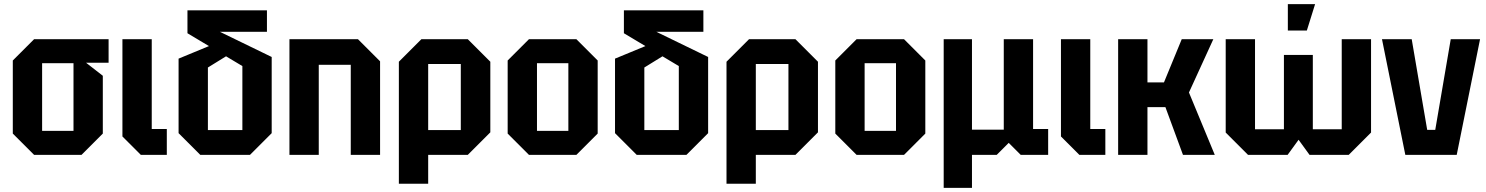

<svg xmlns="http://www.w3.org/2000/svg" viewBox="-20 -750 7200 930"><path d="M42 -103V-457L145 -560H506V-446H397L478 -383V-103L375 0H145ZM184 -116H336V-444H184Z M573 -560H715V-125H788V0H662L573 -89Z M950 0 845 -105V-466L1029 -542L1102 -494L987 -423V-120H1154V-430L888 -589V-700H1273V-596H1045L1296 -474V-105L1191 0Z M1382 0V-560H1714L1821 -453V0H1679V-436H1524V0Z M1912 140V-451L2021 -560H2246L2355 -451V-109L2246 0H2054V140ZM2212 -440H2054V-120H2212Z M2439 -103V-457L2542 -560H2772L2875 -457V-103L2772 0H2542ZM2581 -116H2733V-444H2581Z M3064 0 2959 -105V-466L3143 -542L3216 -494L3101 -423V-120H3268V-430L3002 -589V-700H3387V-596H3159L3410 -474V-105L3305 0Z M3499 140V-451L3608 -560H3833L3942 -451V-109L3833 0H3641V140ZM3799 -440H3641V-120H3799Z M4026 -103V-457L4129 -560H4359L4462 -457V-103L4359 0H4129ZM4168 -116H4320V-444H4168Z M4551 160V-560H4688V-122H4842V-560H4984V-125H5057V0H4924L4866 -58L4808 0H4688V160Z M5119 -560H5261V-125H5334V0H5208L5119 -89Z M5396 0V-560H5538V-351H5618L5704 -560H5857L5739 -302L5864 0H5710L5625 -231H5538V0Z M6339 -484V-124H6479V-560H6621V-108L6513 0H6323L6270 -73L6217 0H6025L5917 -108V-560H6059V-124H6199V-484ZM6218 -602V-730H6350L6310 -602Z M6787 0 6674 -560H6818L6893 -121H6932L7007 -560H7149L7036 0Z"/></svg>

Font: Tektur SemiCondensed SemiBold
Style: Regular
Weight: 600
Width: 4
Designer: Adam Jagosz
Foundry: Adam Jagosz
Version: Version 1.005;gftools[0.9.30]